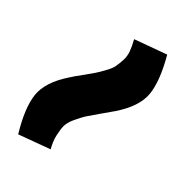

<svg xmlns="http://www.w3.org/2000/svg" viewBox="-122 -853 284 279"><g transform="rotate(15 19.5 -714.0)"><path d="M-26.9 -729Q-20.5 -732.4 -8.8 -737.5Q2.9 -742.7 8.3 -745.4Q13.7 -748 22.2 -753.2Q30.8 -758.3 34.4 -762.7Q38.1 -767.1 42.5 -773.7Q46.9 -780.3 48.3 -788.6Q49.8 -796.9 49.8 -807.1L102.1 -797.9Q102.1 -757.3 92.3 -736.1Q82.5 -714.8 50.8 -699.2Q43.9 -695.8 30 -689.5Q16.1 -683.1 10.5 -680.2Q4.9 -677.2 -4.2 -670.9Q-13.2 -664.6 -16.6 -658.4Q-20 -652.3 -22.9 -642.8Q-25.9 -633.3 -25.9 -621.1L-77.1 -629.9Q-78.1 -669.9 -68.4 -691.7Q-58.6 -713.4 -26.9 -729Z"/></g></svg>

Font: Telcell.Market
Style: Regular
Weight: 400
Designer: Rasmus Andersson, Sedrak Mkrtchyan
Version: Version 3.019;git-0a5106e0b